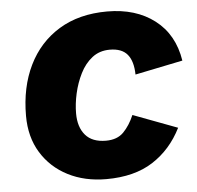

<svg xmlns="http://www.w3.org/2000/svg" viewBox="-50 -721 804 782"><g transform="rotate(-5 352.0 -330.0)"><path d="M354 10Q266 10 197.5 -25Q129 -60 89.5 -124Q50 -188 50 -275Q50 -392 93.5 -481Q137 -570 219 -620Q301 -670 416 -670Q533 -670 610 -611Q687 -552 704 -444L509 -404Q508 -459 485 -486.5Q462 -514 413 -514Q371 -514 341 -490.5Q311 -467 292 -429Q273 -391 263.5 -348.5Q254 -306 254 -267Q254 -211 282 -178.5Q310 -146 366 -146Q412 -146 438 -172.5Q464 -199 482 -241L663 -173Q620 -87 544.5 -38.5Q469 10 354 10Z"/></g></svg>

Font: Work Sans ExtraBold
Style: Italic
Weight: 800
Italic angle: -13°
Designer: Wei Huang
Foundry: Wei Huang
Version: Version 2.012; ttfautohint (v1.8.3)